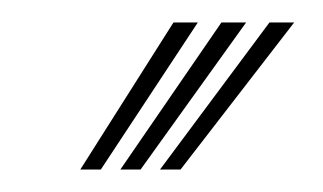

<svg xmlns="http://www.w3.org/2000/svg" viewBox="-20 -796 288 171"><path d="M51.5 -645 134.5 -776H156.2L69.8 -645ZM122.5 -645 220 -776H242L140.8 -645ZM87.2 -645 177.2 -776H199.2L105.2 -645Z"/></svg>

Font: Big Shoulders Inline Text Thin SemiBold
Style: Regular
Weight: 600
Version: Version 2.002